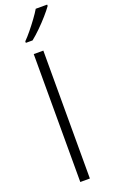

<svg xmlns="http://www.w3.org/2000/svg" viewBox="-188 -1033 629 1072"><g transform="rotate(-20 126.5 -497.0)"><path d="M145 0H88V-760H145ZM253 -986Q238 -965 213.5 -937Q189 -909 161 -881.5Q133 -854 108 -834H68V-843Q87 -862 109 -889Q131 -916 151.5 -944Q172 -972 185 -994H253Z"/></g></svg>

Font: Noto Sans Tamil Light
Style: Regular
Weight: 300
Designer: Jelle Bosma - Monotype Design Team
Foundry: Monotype Imaging Inc.
Version: Version 2.004; ttfautohint (v1.8.4.7-5d5b)